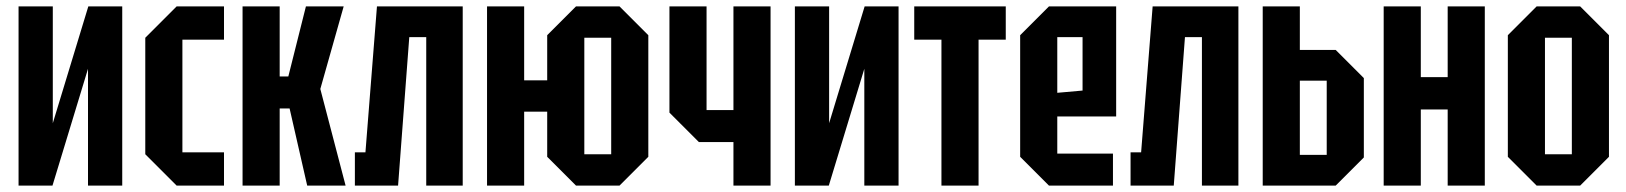

<svg xmlns="http://www.w3.org/2000/svg" viewBox="-20 -580 5082 600"><path d="M362 0H255V-365L144 0H38V-560H145V-195L256 -560H362Z M434 -98V-462L532 -560H680V-456H550V-104H680V0H532Z M738 0V-560H854V-341H881L936 -560H1054L981 -302L1060 0H940L885 -241H854V0Z M1426 -560V0H1312V-464H1259L1224 0H1089V-104H1122L1158 -560Z M1502 0V-560H1618V-329H1690V-470L1780 -560H1916L2006 -470V-90L1916 0H1780L1690 -90V-231H1618V0ZM1806 -98H1890V-462H1806Z M2388 -560V0H2272V-136H2164L2072 -228V-560H2188V-236H2272V-560Z M2788 0H2681V-365L2570 0H2464V-560H2571V-195L2682 -560H2788Z M3038 0V-456H3123V-560H2837V-456H2922V0Z M3168 -90V-470L3258 -560H3468V-216H3284V-100H3458V0H3258ZM3284 -290 3363 -297V-464H3284Z M3850 -560V0H3736V-464H3683L3648 0H3513V-104H3546L3582 -560Z M3926 0V-560H4042V-424H4154L4242 -336V-88L4154 0ZM4042 -96H4126V-328H4042Z M4304 0V-560H4420V-339H4504V-560H4620V0H4504V-238H4420V0Z M4692 -90V-470L4782 -560H4918L5008 -470V-90L4918 0H4782ZM4808 -98H4892V-462H4808Z"/></svg>

Font: Tektur Condensed Medium
Style: Regular
Weight: 500
Width: 3
Designer: Adam Jagosz
Foundry: Adam Jagosz
Version: Version 1.005;gftools[0.9.30]